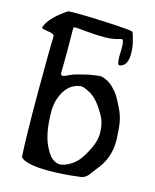

<svg xmlns="http://www.w3.org/2000/svg" viewBox="-112 -814 720 893"><g transform="rotate(15 248.0 -367.5)"><path d="M388.7 -596.7 389.6 -636.7Q389.6 -676.8 378.9 -676.8H377Q341.8 -664.1 298.8 -664.1Q255.9 -664.1 211.9 -668.5Q168 -672.9 157.7 -672.9Q147.5 -672.9 147.5 -668.9Q148.4 -631.8 148.4 -555.2Q148.4 -478.5 147.5 -451.2Q148.4 -440.4 156.2 -440.4Q164.1 -440.4 184.1 -450.2Q204.1 -460 212.9 -461.9Q221.7 -463.9 245.1 -470.2Q268.6 -476.6 279.3 -478Q290 -479.5 304.2 -481.9Q318.4 -484.4 328.1 -484.4Q337.9 -484.4 356.4 -476.1Q375 -467.8 393.1 -449.7Q411.1 -431.6 420.4 -416.5Q429.7 -401.4 446.8 -367.2Q463.9 -333 469.2 -302.2Q474.6 -271.5 476.6 -221.7V-210Q476.6 -127.9 422.9 -64.5Q417 -57.6 408.7 -45.9Q400.4 -34.2 394.5 -27.3Q379.9 -9.8 359.4 -7.8Q277.3 2.9 209 2.9Q97.7 2.9 72.3 -26.4Q66.4 -127 66.4 -339.8Q66.4 -552.7 69.3 -609.4Q63.5 -618.2 47.9 -621.1Q32.2 -624 19.5 -626Q6.8 -627.9 6.8 -634.8Q6.8 -635.7 15.6 -652.3Q34.2 -688.5 102.5 -736.3Q106.4 -738.3 155.3 -738.3Q204.1 -738.3 308.6 -732.9Q413.1 -727.5 417.5 -722.2Q421.9 -716.8 430.2 -684.1Q438.5 -651.4 438.5 -622.1Q438.5 -562.5 400.4 -555.7H399.4Q388.7 -555.7 388.7 -596.7ZM252.9 -416Q203.1 -410.2 176.3 -366.2Q149.4 -322.3 149.4 -268.6Q149.4 -151.4 185.5 -90.8Q200.2 -64.5 210.9 -55.7Q231.4 -39.1 249.5 -39.1Q267.6 -39.1 293.5 -52.7Q319.3 -66.4 337.9 -89.4Q356.4 -112.3 375.5 -152.3Q394.5 -192.4 394.5 -223.6Q394.5 -272.5 377.9 -303.7Q336.9 -381.8 290 -403.3Q264.6 -416 252.9 -416Z"/></g></svg>

Font: Essays1743
Style: Medium
Weight: 500
Designer: Based on the typeface in a 1743 English translation of the essays of Montaigne.  PostScript/TrueType font designed by Jo
Version: Version 002.100